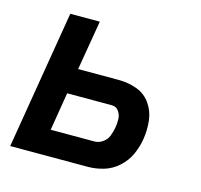

<svg xmlns="http://www.w3.org/2000/svg" viewBox="-83 -620 743 710"><g transform="rotate(15 288.0 -265.0)"><path d="M14 0H311Q341 0 371.5 -9Q402 -18 427 -40.5Q452 -63 465 -92Q478 -121 483 -151Q489 -188 485 -223.5Q481 -259 461 -287.5Q441 -316 408 -328Q375 -340 338 -340H183L215 -530H102ZM143 -97 167 -243H338Q355 -243 364.5 -229.5Q374 -216 374.5 -199.5Q375 -183 372 -166Q369 -150 363 -134Q357 -118 342 -107.5Q327 -97 311 -97Z"/></g></svg>

Font: Iosevka Sparkle Semibold
Style: Italic
Weight: 600
Italic angle: -9°
Designer: Belleve Invis
Foundry: Belleve Invis
Version: Version 4.5.0; ttfautohint (v1.8.3)